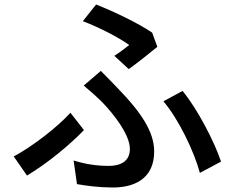

<svg xmlns="http://www.w3.org/2000/svg" viewBox="-20 -801 1040 853"><path d="M552 -494C590 -521 654 -572 679 -593L656 -656C593 -699 485 -750 407 -781L348 -707C424 -678 510 -633 554 -601C539 -589 513 -569 488 -553ZM322 17C367 25 423 32 482 32C568 32 665 -1 665 -128C665 -218 603 -306 504 -408C480 -433 455 -459 428 -486L352 -421C381 -397 413 -368 436 -345C486 -293 557 -203 557 -139C557 -82 512 -64 464 -64C408 -64 359 -72 307 -88ZM962 -83C932 -173 856 -319 791 -397L706 -351C774 -271 842 -129 868 -33ZM353 -223 293 -300C236 -237 124 -150 41 -106L100 -21C201 -82 296 -164 353 -223Z"/></svg>

Font: Noto Sans CJK KR Medium
Style: Regular
Weight: 500
Designer: Ryoko NISHIZUKA (kana & ideographs); Paul D. Hunt (Latin, Greek & Cyrillic); Wenlong ZHANG (bopomofo); Sandoll Communica
Foundry: Adobe Systems Incorporated
Version: Version 1.004;PS 1.004;hotconv 1.0.82;makeotf.lib2.5.63406